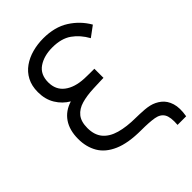

<svg xmlns="http://www.w3.org/2000/svg" viewBox="-250 -833 1051 1051"><g transform="rotate(-45 275.5 -307.5)"><path d="M479.3 120Q483.8 63 468.8 37.8Q453.8 12.5 417 6.2Q380.2 0 319.3 0Q217.8 0 156.4 -26.8Q95 -53.5 67.5 -100.8Q40 -148.2 40 -210Q40 -278.3 70.5 -322.7Q101 -367 157.3 -384Q116.3 -407.8 90.8 -449.4Q65.3 -491 65.3 -547.3Q65.3 -596 84.1 -631.5Q102.8 -667 135.2 -689.8Q167.5 -712.7 208.5 -723.8Q249.5 -735 294.3 -735Q382.5 -735 443.3 -696.4Q504.2 -657.8 539.7 -596L479.3 -551.3Q450.3 -603.8 407.2 -634.2Q364 -664.7 294.3 -664.7Q229.3 -664.7 186.3 -635.5Q143.3 -606.3 143.3 -545.3Q143.3 -487.2 184.7 -455.5Q226 -423.8 297 -420.3Q307.5 -419.8 324.4 -419.6Q341.3 -419.3 356.1 -419.3Q370.8 -419.3 374.7 -419.3V-348.7Q370.2 -348.7 365.1 -348.7Q360 -348.7 344.4 -348Q328.8 -347.3 292.7 -346Q241 -343.8 201.8 -332.5Q162.5 -321.2 140.2 -293.8Q118 -266.3 118 -216.7Q118 -163.2 145 -130.8Q172 -98.5 223.1 -83.9Q274.2 -69.3 346.3 -69Q356.8 -68.8 374.4 -68.3Q392 -67.8 411.6 -66.2Q431.2 -64.5 447.7 -60.7Q480.3 -53 506.4 -32.2Q532.5 -11.5 544.2 25.8Q555.8 63.2 546 120Z"/></g></svg>

Font: Manrope ExtraLight
Style: Regular
Weight: 200
Designer: Mikhail Sharanda
Foundry: Mikhail Sharanda
Version: Version 4.505